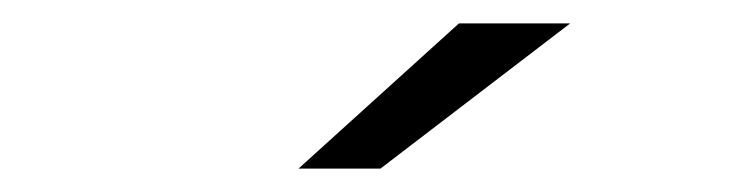

<svg xmlns="http://www.w3.org/2000/svg" viewBox="-20 -751 640 164"><path d="M235 -607 372 -731H467L305 -607Z"/></svg>

Font: MOST Montserrat
Style: Regular
Weight: 400
Designer: Julieta Ulanovsky
Foundry: Julieta Ulanovsky
Version: Version 8.000;March 11, 2024;FontCreator 15.0.0.2926 64-bit